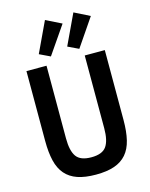

<svg xmlns="http://www.w3.org/2000/svg" viewBox="-140 -1055 905 1155"><g transform="rotate(-15 312.0 -477.0)"><path d="M193 -698V-245Q193 -168 218.5 -132Q244 -96 312 -96Q380 -96 405.5 -132Q431 -168 431 -245V-698H556V-263Q556 -191 543.5 -139Q531 -87 502 -53.5Q473 -20 426.5 -4Q380 12 312 12Q244 12 197.5 -4Q151 -20 122 -53.5Q93 -87 80.5 -139Q68 -191 68 -263V-698ZM233 -745 166 -777 255 -966 352 -918ZM410 -745 343 -777 432 -966 528 -918Z"/></g></svg>

Font: IBM Plex Sans Condensed SemiBold
Style: Regular
Weight: 600
Width: 3
Designer: Mike Abbink, Paul van der Laan, Pieter van Rosmalen
Foundry: Bold Monday
Version: Version 1.3